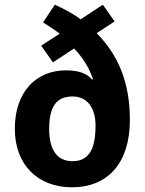

<svg xmlns="http://www.w3.org/2000/svg" viewBox="-20 -786 616 816"><path d="M213 -766 163 -691C187 -676 212 -659 234 -643L155 -592L205 -521L295 -580C332 -541 359 -498 375 -450L371 -448C350 -474 314 -487 260 -487C135 -487 43 -397 43 -239C43 -85 141 10 286 10C439 10 532 -94 532 -276C532 -442 479 -555 391 -645L467 -695L417 -766L323 -704C290 -728 253 -748 213 -766ZM288 -376C355 -376 386 -322 386 -253C386 -152 358 -101 288 -101C218 -101 189 -156 189 -238C189 -330 218 -376 288 -376Z"/></svg>

Font: Noto Sans Myanmar UI SemiCondensed
Style: Bold
Weight: 700
Width: 4
Designer: Monotype Design Team
Foundry: Monotype Imaging Inc.
Version: Version 2.103